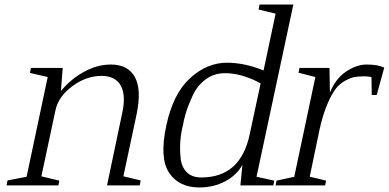

<svg xmlns="http://www.w3.org/2000/svg" viewBox="-20 -816 1711 845"><path d="M523 -40 599 -22 595 0H451L518 -319Q535 -396 511.5 -439Q488 -482 427 -482Q359 -482 297.5 -436Q236 -390 224 -330L162 -40L241 -21L237 0H9L13 -22L97 -38L190 -477Q181 -479 153.5 -485.5Q126 -492 112 -495L116 -517H256L248 -415Q289 -466 348 -499Q407 -532 468 -532Q543 -532 573.5 -477Q604 -422 581 -312Z M1127 -449 1114 -456Q1038 -494 970 -494Q922 -494 885 -466.5Q848 -439 828 -395.5Q808 -352 799 -322.5Q790 -293 785 -265Q776 -227 773.5 -192.5Q771 -158 775 -119.5Q779 -81 802 -58Q825 -35 866 -35Q1039 -35 1079 -225ZM1193 -756 1118 -774Q1120 -781 1122 -796H1271L1109 -38L1187 -21L1183 0H1038L1047 -91Q1022 -45 971 -18Q920 9 857 9Q767 9 724 -56Q681 -121 712 -264Q742 -404 816.5 -472Q891 -540 979 -540Q1056 -540 1140 -506Z M1368 -477 1294 -496 1298 -517H1430L1432 -408Q1456 -469 1502.5 -500.5Q1549 -532 1593 -532Q1645 -532 1671 -518L1638 -398H1616L1615 -477Q1600 -480 1582 -480Q1558 -480 1541 -477Q1524 -474 1499.5 -461Q1475 -448 1457 -424.5Q1439 -401 1420 -356Q1401 -311 1387 -249L1343 -38Q1372 -32 1393 -26.5Q1414 -21 1415 -21L1411 0H1193L1197 -21L1275 -38Z"/></svg>

Font: Afta serif
Style: Italic
Weight: 400
Italic angle: -12°
Designer: parq.ink
Foundry: Oriol Esparraguera Font
Version: Version 1.000